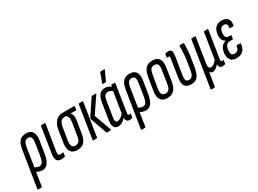

<svg xmlns="http://www.w3.org/2000/svg" viewBox="-50 -1443 3197 2377"><g transform="rotate(-30 1548.0 -255.0)"><path d="M-6 185Q-13 185 -12 176L70 -339Q83 -420 115.5 -456Q148 -492 209 -492Q271 -492 298.5 -452.5Q326 -413 313 -334L284 -151Q271 -75 241 -34.5Q211 6 164 6Q124 6 81 -17L51 176Q50 185 42 185ZM131 -333 91 -75Q104 -68 120 -61.5Q136 -55 154 -55Q180 -55 196.5 -78.5Q213 -102 222 -154L250 -333Q258 -385 247 -408Q236 -431 204 -431Q173 -431 156 -408Q139 -385 131 -333Z M431 6Q388 6 369.5 -22Q351 -50 361 -114L418 -477Q420 -486 427 -486H476Q484 -486 482 -477L423 -109Q419 -76 426.5 -65Q434 -54 454 -54Q473 -54 488 -58Q495 -59 494 -51L487 -8Q486 -1 481 0Q460 6 431 6Z M661 6Q598 6 569 -34.5Q540 -75 553 -157L579 -324Q592 -401 629.5 -443.5Q667 -486 729 -486H896Q903 -486 902 -478L895 -436Q895 -427 887 -427L812 -430V-429Q827 -413 834.5 -386.5Q842 -360 835 -319L809 -154Q796 -70 761 -32Q726 6 661 6ZM669 -55Q703 -55 720.5 -77.5Q738 -100 746 -155L774 -328Q781 -372 772.5 -394.5Q764 -417 747 -430H721Q691 -430 671 -406Q651 -382 643 -331L615 -158Q606 -104 619.5 -79.5Q633 -55 669 -55Z M1085 0Q1081 0 1079 -4L994 -244Q991 -253 997 -261L1143 -481Q1146 -486 1151 -486H1205Q1214 -486 1207 -476L1057 -255L1144 -10Q1146 0 1136 0ZM891 0Q883 0 884 -9L958 -477Q960 -486 968 -486H1016Q1023 -486 1021 -477L947 -9Q946 0 938 0Z M1247 6Q1206 6 1188 -26.5Q1170 -59 1180 -123L1217 -356Q1228 -425 1259 -458.5Q1290 -492 1338 -492Q1359 -492 1380.5 -483Q1402 -474 1420 -460L1423 -477Q1425 -486 1431 -486H1475Q1482 -486 1480 -477L1420 -92Q1416 -71 1419 -62.5Q1422 -54 1433 -54Q1438 -54 1443 -55Q1448 -56 1452 -57Q1458 -58 1456 -50L1449 -8Q1448 -2 1441 1Q1424 6 1407 6Q1353 6 1356 -55Q1301 6 1247 6ZM1242 -124Q1236 -87 1243.5 -71Q1251 -55 1272 -55Q1291 -55 1314 -70Q1337 -85 1360 -112L1407 -406Q1374 -431 1345 -431Q1318 -431 1301.5 -412.5Q1285 -394 1278 -349ZM1342 -546Q1333 -546 1338 -557L1385 -686Q1389 -695 1399 -695H1444Q1455 -695 1449 -684L1391 -555Q1386 -546 1377 -546Z M1474 185Q1467 185 1468 176L1550 -339Q1563 -420 1595.5 -456Q1628 -492 1689 -492Q1751 -492 1778.5 -452.5Q1806 -413 1793 -334L1764 -151Q1751 -75 1721 -34.5Q1691 6 1644 6Q1604 6 1561 -17L1531 176Q1530 185 1522 185ZM1611 -333 1571 -75Q1584 -68 1600 -61.5Q1616 -55 1634 -55Q1660 -55 1676.5 -78.5Q1693 -102 1702 -154L1730 -333Q1738 -385 1727 -408Q1716 -431 1684 -431Q1653 -431 1636 -408Q1619 -385 1611 -333Z M1948 6Q1885 6 1856 -34.5Q1827 -75 1840 -157L1868 -333Q1882 -417 1916.5 -454.5Q1951 -492 2015 -492Q2078 -492 2107.5 -451.5Q2137 -411 2123 -329L2096 -154Q2083 -70 2048 -32Q2013 6 1948 6ZM1956 -55Q1990 -55 2007.5 -77.5Q2025 -100 2033 -155L2060 -328Q2069 -383 2056 -407Q2043 -431 2007 -431Q1973 -431 1956.5 -408.5Q1940 -386 1931 -331L1902 -158Q1893 -104 1906.5 -79.5Q1920 -55 1956 -55Z M2290 6Q2227 6 2201 -30Q2175 -66 2188 -150L2227 -398Q2230 -417 2227 -424.5Q2224 -432 2213 -432Q2209 -432 2204 -431Q2199 -430 2194 -429Q2188 -428 2190 -435L2196 -478Q2197 -485 2205 -487Q2225 -492 2245 -492Q2274 -492 2285.5 -472Q2297 -452 2289 -398L2249 -145Q2241 -94 2251.5 -74.5Q2262 -55 2293 -55Q2321 -55 2339 -77Q2357 -99 2366 -155L2383 -260Q2393 -320 2396.5 -377.5Q2400 -435 2398 -477Q2398 -486 2406 -486H2457Q2463 -486 2463 -478Q2464 -438 2459.5 -377.5Q2455 -317 2445 -257L2430 -164Q2415 -73 2383.5 -33.5Q2352 6 2290 6Z M2470 185Q2463 185 2464 176L2567 -477Q2569 -486 2576 -486H2625Q2632 -486 2630 -477L2575 -130Q2568 -90 2576.5 -72.5Q2585 -55 2607 -55Q2627 -55 2647 -69.5Q2667 -84 2689 -110L2748 -477Q2750 -486 2756 -486H2804Q2811 -486 2809 -477L2748 -92Q2744 -68 2748 -61Q2752 -54 2762 -54Q2767 -54 2771.5 -55Q2776 -56 2780 -57Q2786 -58 2784 -50L2778 -7Q2777 0 2769 1Q2761 4 2752.5 5Q2744 6 2736 6Q2684 6 2687 -51H2686Q2664 -26 2642.5 -10Q2621 6 2594 6Q2566 6 2556 -21L2525 176Q2524 185 2516 185Z M2937 6Q2884 6 2857.5 -22.5Q2831 -51 2831 -103Q2831 -156 2854 -196.5Q2877 -237 2926 -249V-251Q2901 -262 2888.5 -285Q2876 -308 2876 -339Q2876 -407 2908 -449.5Q2940 -492 3006 -492Q3063 -492 3090 -459Q3117 -426 3104 -367Q3101 -356 3094 -356H3049Q3043 -356 3044 -367Q3051 -396 3040.5 -413.5Q3030 -431 3001 -431Q2976 -431 2962 -417Q2948 -403 2942.5 -380.5Q2937 -358 2937 -334Q2937 -276 2987 -276H3015Q3023 -276 3021 -267L3015 -227Q3013 -219 3007 -219H2976Q2930 -219 2912 -189.5Q2894 -160 2894 -113Q2894 -82 2906 -68.5Q2918 -55 2943 -55Q3002 -55 3010 -124Q3010 -132 3018 -132H3064Q3070 -132 3070 -121Q3066 -63 3033.5 -28.5Q3001 6 2937 6Z"/></g></svg>

Font: Sofia Sans Extra Condensed
Style: Italic
Weight: 400
Italic angle: -9°
Designer: Botio Nikoltchev, Ani Petrova
Foundry: lettersoup
Version: Version 4.101; ttfautohint (v1.8.4.7-5d5b)